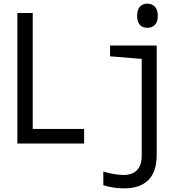

<svg xmlns="http://www.w3.org/2000/svg" viewBox="-20 -785 1040 1050"><path d="M75 -714H159V-80H440V0H75ZM730 -698Q730 -732 745 -748.5Q760 -765 786 -765Q812 -765 827.5 -748Q843 -731 843 -698Q843 -666 827.5 -649.5Q812 -633 786 -633Q759 -633 744.5 -649.5Q730 -666 730 -698ZM545 228V153Q570 161 601 166.5Q632 172 655 172Q703 172 729 145.5Q755 119 755 68V-463L582 -477V-536H837V62Q837 154 791.5 199.5Q746 245 660 245Q599 245 545 228Z"/></svg>

Font: Noto Sans Mono UI Cond
Style: Regular
Weight: 400
Width: 3
Monospace: yes
Designer: Monotype Design team
Foundry: Monotype Imaging Inc.
Version: Version 1.000